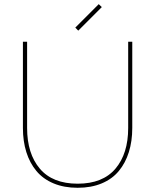

<svg xmlns="http://www.w3.org/2000/svg" viewBox="-20 -890 744 920"><path d="M453.1 -870.1 467.8 -856 355 -743.2 340.8 -757.8ZM613.8 -689.9V-276.9Q613.8 -213.4 597.4 -161.1Q581.1 -108.9 549.3 -70.6Q517.6 -32.2 467.3 -11.2Q417 9.8 352.1 9.8Q287.1 9.8 236.8 -11.2Q186.5 -32.2 154.5 -70.6Q122.6 -108.9 106.2 -161.1Q89.8 -213.4 89.8 -276.9V-689.9H109.9V-276.9Q109.9 -153.8 170.9 -81.8Q231.9 -9.8 352.1 -9.8Q472.2 -9.8 533.2 -81.8Q594.2 -153.8 594.2 -276.9V-689.9Z"/></svg>

Font: Genome Thin
Style: Regular
Weight: 250
Designer: Alfredo Marco Pradil
Version: Version 1.001